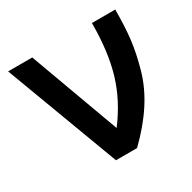

<svg xmlns="http://www.w3.org/2000/svg" viewBox="-128 -680 809 808"><g transform="rotate(-30 276.5 -275.5)"><path d="M7.8 -550.8H125L284.2 -116.2Q354.5 -209 384.8 -310.5Q415 -412.1 415 -550.8H528.3Q528.3 -467.8 521 -406.7Q513.7 -345.7 493.2 -273.4Q472.7 -201.2 428.7 -133.8Q384.8 -66.4 316.4 0H213.9Z"/></g></svg>

Font: Gothic A1 SemiBold
Style: Regular
Weight: 600
Version: Version 2.50